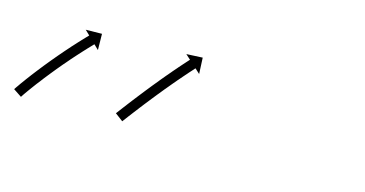

<svg xmlns="http://www.w3.org/2000/svg" viewBox="-53 -260 715 376"><g transform="rotate(15 304.5 -72.0)"><path d="M-16.4 -1.3C-16.8 -0.7 -17.1 -0.1 -17.5 0.4L-0.8 11.5C-0.5 10.9 -0.1 10.3 0.3 9.8L0.3 9.8L0.3 9.8C1.3 8.2 2.4 6.7 3.4 5.1C3.4 5.1 3.4 5.1 3.4 5.1C3.4 5.1 3.4 5.1 3.4 5.1C5.1 2.7 6.8 0.3 8.5 -2.1C8.5 -2.1 8.5 -2 8.5 -2C8.4 -2 8.4 -2 8.4 -2C10.6 -5.1 12.9 -8.2 15.1 -11.2L15.1 -11.2L15.1 -11.2C17.8 -14.8 20.4 -18.4 23.1 -22L23.1 -22L23.1 -21.9C26.1 -25.9 29.2 -29.9 32.3 -33.8L32.2 -33.8L32.2 -33.8C35.5 -38 38.8 -42.2 42.2 -46.4L42.2 -46.4L42.2 -46.4C45.6 -50.7 49.1 -54.9 52.6 -59.2L52.6 -59.2L52.6 -59.2C56.1 -63.4 59.7 -67.7 63.2 -71.9L63.2 -71.8L63.2 -71.8C66.7 -75.9 70.2 -80 73.7 -84L73.7 -84L73.6 -84C76.9 -87.7 80.3 -91.5 83.6 -95.2L83.6 -95.2L83.6 -95.2C86.6 -98.5 89.6 -101.8 92.6 -105.1L92.6 -105.1L92.6 -105.1C95.2 -107.9 97.7 -110.6 100.3 -113.4L100.3 -113.4L100.3 -113.4C102.3 -115.5 104.3 -117.6 106.3 -119.7L106.3 -119.7L106.3 -119.7C107.6 -121.1 108.9 -122.4 110.2 -123.8L110.2 -123.8L110.2 -123.8C110.7 -124.3 111.2 -124.7 111.6 -125.2L121.1 -116L120.6 -148.8L87.8 -148.3L97.3 -139.2C96.8 -138.7 96.3 -138.2 95.9 -137.7L95.9 -137.7L95.9 -137.7C94.5 -136.3 93.2 -135 91.9 -133.6L91.9 -133.6L91.9 -133.6C89.8 -131.4 87.8 -129.3 85.8 -127.1L85.7 -127.1L85.7 -127.1C83.1 -124.3 80.5 -121.5 77.9 -118.7L77.9 -118.6L77.9 -118.6C74.8 -115.3 71.7 -111.9 68.7 -108.6L68.7 -108.5L68.7 -108.5C65.3 -104.7 62 -101 58.6 -97.1L58.6 -97.1L58.6 -97.1C55 -93 51.5 -88.9 48 -84.8L48 -84.8L48 -84.8C44.4 -80.5 40.8 -76.2 37.2 -71.9L37.2 -71.9L37.2 -71.9C33.6 -67.6 30.1 -63.3 26.6 -58.9L26.6 -58.9L26.6 -58.9C23.2 -54.6 19.8 -50.4 16.5 -46.1L16.5 -46.1L16.5 -46.1C13.4 -42.1 10.3 -38.1 7.2 -34.1L7.2 -34L7.2 -34C4.4 -30.4 1.7 -26.7 -1 -23.1L-1 -23.1L-1 -23C-3.3 -19.9 -5.6 -16.8 -7.8 -13.7C-7.8 -13.7 -7.8 -13.6 -7.8 -13.6C-7.8 -13.6 -7.9 -13.6 -7.9 -13.6C-9.6 -11.2 -11.3 -8.7 -13 -6.2C-13 -6.2 -13 -6.2 -13 -6.2C-13 -6.2 -13.1 -6.2 -13.1 -6.2C-14.2 -4.6 -15.3 -3 -16.4 -1.3L-16.4 -1.3ZM188.4 -7.2C188 -6.7 187.6 -6.1 187.2 -5.6L203.2 6.4C203.6 5.9 204 5.3 204.4 4.8C205.5 3.3 206.6 1.8 207.8 0.3C209.5 -2 211.3 -4.3 213 -6.7L213 -6.7L213 -6.6C215.3 -9.7 217.6 -12.7 219.9 -15.7L219.9 -15.7L219.9 -15.7C222.6 -19.2 225.3 -22.8 228.1 -26.3L228.1 -26.3L228 -26.3C231.1 -30.2 234.2 -34.2 237.2 -38.1L237.2 -38.1L237.2 -38.1C240.5 -42.3 243.8 -46.5 247.2 -50.7L247.2 -50.7L247.1 -50.6C250.6 -55 254 -59.3 257.5 -63.6L257.5 -63.5L257.5 -63.5C260.9 -67.8 264.4 -72.1 267.9 -76.4L267.9 -76.3L267.9 -76.3C271.3 -80.4 274.7 -84.6 278.2 -88.7L278.1 -88.6L278.1 -88.6C281.4 -92.5 284.6 -96.3 287.8 -100.1L287.8 -100.1L287.8 -100C290.7 -103.4 293.6 -106.8 296.6 -110.2L296.6 -110.2L296.6 -110.2C299.1 -113 301.6 -115.9 304.1 -118.7L304.1 -118.7L304 -118.7C306 -120.9 307.9 -123.1 309.9 -125.2L309.9 -125.2L309.9 -125.2C311.1 -126.6 312.4 -128 313.6 -129.4L313.6 -129.4L313.6 -129.4C314.1 -129.9 314.5 -130.4 315 -130.9L324.7 -122L323.2 -154.8L290.4 -153.2L300.2 -144.3C299.7 -143.8 299.3 -143.3 298.8 -142.8L298.8 -142.8L298.8 -142.8C297.5 -141.4 296.3 -140 295 -138.6L295 -138.6L295 -138.6C293 -136.4 291.1 -134.2 289.1 -132L289.1 -132L289.1 -132C286.5 -129.1 284 -126.2 281.5 -123.4L281.5 -123.3L281.5 -123.3C278.5 -119.9 275.6 -116.5 272.6 -113.1L272.6 -113.1L272.6 -113C269.3 -109.2 266.1 -105.4 262.8 -101.5L262.8 -101.5L262.8 -101.5C259.4 -97.4 255.9 -93.2 252.5 -89.1L252.5 -89.1L252.5 -89C248.9 -84.7 245.4 -80.4 241.9 -76.1L241.9 -76.1L241.9 -76.1C238.4 -71.8 235 -67.5 231.5 -63.1L231.5 -63.1L231.5 -63.1C228.1 -58.9 224.8 -54.7 221.5 -50.4L221.5 -50.4L221.5 -50.4C218.4 -46.5 215.3 -42.5 212.2 -38.5L212.2 -38.5L212.2 -38.5C209.5 -35 206.7 -31.4 204 -27.8L204 -27.8L204 -27.8C201.7 -24.8 199.4 -21.8 197.1 -18.7L197.1 -18.7L197.1 -18.7C195.3 -16.4 193.6 -14.1 191.8 -11.7C190.7 -10.2 189.5 -8.7 188.4 -7.2Z"/></g></svg>

Font: FRB American Cursive Just Arrows Medium
Style: Italic
Weight: 500
Italic angle: -25°
Version: Version 2.0;Modular Font Editor K font №1